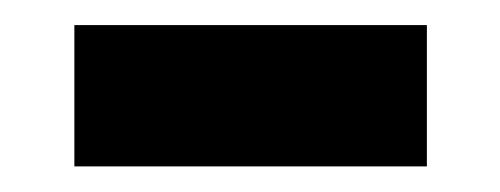

<svg xmlns="http://www.w3.org/2000/svg" viewBox="-20 -421 391 150"><path d="M38.1 -401.4H313.5V-291H38.1Z"/></svg>

Font: Dinish Condensed
Style: Bold
Weight: 700
Width: 3
Designer: Bert Driehuis
Foundry: Playbeing
Version: Version 3.006; git-39231f3c-release